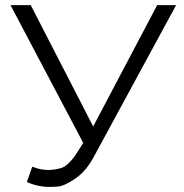

<svg xmlns="http://www.w3.org/2000/svg" viewBox="-20 -720 720 750"><path d="M85 -9C114 4 143 10 172 10C175 10 186 10 204 9C222 8 246 -3 275 -23C304 -43 329 -73 350 -114L668 -700H594L344 -226L100 -700H21L305 -162L285 -130C260 -90 237 -68 217 -63C197 -58 181 -56 170 -56C149 -56 128 -60 106 -69Z"/></svg>

Font: Montserrat Z
Style: Regular
Weight: 400
Designer: Julieta Ulanovsky
Foundry: Julieta Ulanovsky
Version: Version 8.000